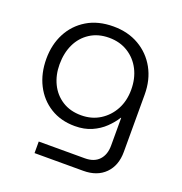

<svg xmlns="http://www.w3.org/2000/svg" viewBox="-130 -635 904 952"><g transform="rotate(20 322.0 -159.0)"><path d="M155 203V142H398Q447 142 473 114Q499 86 499 38V-108H497Q479 -79 451 -52Q423 -25 384.5 -8Q346 9 296 9Q222 9 166.5 -25.5Q111 -60 80.5 -120Q50 -180 50 -257Q50 -332 81 -391.5Q112 -451 170 -486Q228 -521 309 -521Q386 -521 444.5 -487Q503 -453 536 -393.5Q569 -334 569 -256V46Q569 118 527 160.5Q485 203 412 203ZM307 -52Q363 -52 406 -79Q449 -106 473.5 -151.5Q498 -197 498 -256Q498 -315 474.5 -361Q451 -407 408 -434Q365 -461 308 -461Q250 -461 207.5 -433.5Q165 -406 143 -359.5Q121 -313 121 -253Q121 -197 143 -151.5Q165 -106 207 -79Q249 -52 307 -52Z"/></g></svg>

Font: MuseoModerno Thin Light
Style: Regular
Weight: 300
Version: Version 1.003